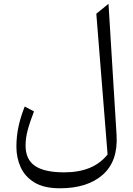

<svg xmlns="http://www.w3.org/2000/svg" viewBox="-20 -763 709 1023"><path d="M558.1 -742.7 601.1 -43Q609.4 95.7 527.6 168Q445.8 240.2 298.8 240.2Q214.4 240.2 163.6 209.2Q112.8 178.2 90.1 127.9Q67.4 77.6 67.4 19Q67.4 -37.6 79.1 -90.8Q90.8 -144 111.8 -195.3L161.1 -169.4Q138.7 -111.8 127.4 -68.8Q116.2 -25.9 116.2 12.2Q116.2 86.9 166.7 121.1Q217.3 155.3 321.8 155.3Q398.9 155.3 456.3 132.1Q513.7 108.9 553.2 60.1L493.2 -689.9Z"/></svg>

Font: Pinar Regular
Style: Regular
Weight: 400
Designer: Amin Abedi
Version: Version 3.000